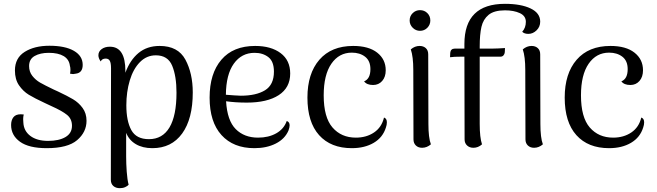

<svg xmlns="http://www.w3.org/2000/svg" viewBox="-20 -761 3431 1003"><path d="M38 -108Q38 -133 50 -148.5Q62 -164 88 -164Q98 -164 104 -163Q101 -151 101 -139Q101 -128 102 -121Q104 -77 138.5 -51Q173 -25 231 -25Q288 -25 322 -45Q356 -65 356 -104Q356 -140 330 -161Q304 -182 248 -207L216 -222Q160 -248 130.5 -266Q101 -284 79.5 -315Q58 -346 58 -393Q58 -458 109 -490Q160 -522 238 -522Q320 -522 366 -495.5Q412 -469 412 -422Q412 -380 375 -376Q365 -374 362 -374Q356 -374 346 -376Q348 -388 348 -396Q348 -409 345 -418Q341 -451 312.5 -468Q284 -485 235 -485Q190 -485 161 -468.5Q132 -452 132 -416Q132 -386 149 -364.5Q166 -343 189.5 -329.5Q213 -316 261 -293L283 -283Q332 -260 361.5 -242.5Q391 -225 411.5 -197Q432 -169 432 -130Q432 -71 383 -29Q334 13 224 13Q131 13 84.5 -20.5Q38 -54 38 -108Z M987 -278Q987 -140 931.5 -63.5Q876 13 776 13Q725 13 689.5 -8Q654 -29 639 -67V55Q639 94 642 136Q645 178 652 204Q646 211 634 216.5Q622 222 606 222Q585 222 572 210.5Q559 199 559 178L560 -404Q560 -432 553.5 -443.5Q547 -455 532 -455Q513 -455 506 -440Q494 -457 494 -472Q494 -492 511 -504.5Q528 -517 554 -517Q635 -517 635 -390V-381Q659 -447 703.5 -484Q748 -521 814 -521Q910 -521 948.5 -449.5Q987 -378 987 -278ZM902 -277Q902 -363 879.5 -417.5Q857 -472 794 -472Q746 -472 711 -436.5Q676 -401 658 -341Q640 -281 640 -211Q640 -129 666 -81.5Q692 -34 758 -34Q829 -34 865.5 -95.5Q902 -157 902 -277Z M1493 -106Q1493 -96 1487 -79Q1468 -35 1420.5 -11Q1373 13 1309 13Q1199 13 1137 -55.5Q1075 -124 1075 -251Q1075 -377 1136.5 -449Q1198 -521 1313 -521Q1396 -521 1446 -483.5Q1496 -446 1496 -377Q1496 -303 1436 -264Q1376 -225 1269 -225Q1210 -225 1161 -232Q1167 -131 1211.5 -86.5Q1256 -42 1328 -42Q1383 -42 1423 -64.5Q1463 -87 1478 -129Q1493 -124 1493 -106ZM1160 -266Q1208 -262 1238 -261Q1318 -261 1364.5 -289.5Q1411 -318 1411 -387Q1411 -440 1382 -462.5Q1353 -485 1310 -485Q1242 -485 1201.5 -428.5Q1161 -372 1160 -266Z M1586 -251Q1586 -377 1648.5 -449Q1711 -521 1825 -521Q1906 -521 1950.5 -486Q1995 -451 1995 -394Q1995 -359 1976.5 -338Q1958 -317 1929 -317Q1896 -317 1882 -336Q1915 -349 1915 -400Q1915 -443 1887.5 -464.5Q1860 -486 1818 -486Q1751 -486 1711 -428Q1671 -370 1671 -263Q1671 -148 1717 -95Q1763 -42 1839 -42Q1894 -42 1934 -69Q1974 -96 1986 -147Q2001 -142 2001 -122Q2001 -109 1996 -95Q1980 -43 1932.5 -15Q1885 13 1818 13Q1708 13 1647 -55Q1586 -123 1586 -251Z M2120 -654Q2120 -677 2136 -692.5Q2152 -708 2174 -708Q2197 -708 2212.5 -692.5Q2228 -677 2228 -654Q2228 -632 2212.5 -616Q2197 -600 2174 -600Q2152 -600 2136 -616Q2120 -632 2120 -654ZM2231 -7Q2210 11 2185 11Q2165 11 2152.5 -1Q2140 -13 2140 -33L2139 -396Q2139 -465 2126 -503Q2147 -521 2172 -521Q2192 -521 2204.5 -509.5Q2217 -498 2217 -477L2218 -114Q2218 -41 2231 -7Z M2708 -595Q2727 -616 2727 -647Q2727 -678 2695.5 -692.5Q2664 -707 2618 -707Q2561 -707 2532.5 -683.5Q2504 -660 2495 -620.5Q2486 -581 2486 -518V-507H2548Q2562 -507 2583 -508Q2604 -509 2618 -510L2617 -488Q2616 -478 2610 -471.5Q2604 -465 2595 -465H2486V-114Q2486 -42 2498 -7Q2478 11 2453 11Q2433 11 2420 -1Q2407 -13 2407 -33L2406 -465H2391Q2350 -465 2331 -462L2332 -485Q2333 -496 2339 -501.5Q2345 -507 2355 -507H2406V-531Q2406 -741 2618 -741Q2701 -741 2751.5 -717Q2802 -693 2802 -648Q2802 -621 2783 -602.5Q2764 -584 2740 -584Q2719 -584 2708 -595ZM2816 -7Q2795 11 2770 11Q2750 11 2737.5 -1Q2725 -13 2725 -33L2724 -396Q2724 -465 2711 -503Q2732 -521 2757 -521Q2777 -521 2789.5 -509.5Q2802 -498 2802 -477L2803 -114Q2803 -41 2816 -7Z M2930 -251Q2930 -377 2992.5 -449Q3055 -521 3169 -521Q3250 -521 3294.5 -486Q3339 -451 3339 -394Q3339 -359 3320.5 -338Q3302 -317 3273 -317Q3240 -317 3226 -336Q3259 -349 3259 -400Q3259 -443 3231.5 -464.5Q3204 -486 3162 -486Q3095 -486 3055 -428Q3015 -370 3015 -263Q3015 -148 3061 -95Q3107 -42 3183 -42Q3238 -42 3278 -69Q3318 -96 3330 -147Q3345 -142 3345 -122Q3345 -109 3340 -95Q3324 -43 3276.5 -15Q3229 13 3162 13Q3052 13 2991 -55Q2930 -123 2930 -251Z"/></svg>

Font: Arima Madurai
Style: Regular
Weight: 400
Designer: Joana Correia and Natanael Gama
Foundry: NDISCOVER
Version: Version 1.019